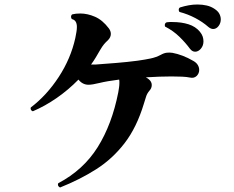

<svg xmlns="http://www.w3.org/2000/svg" viewBox="-20 -811 1040 854"><path d="M247 23Q234 16 239 4Q351 -55 414.5 -156.5Q478 -258 506 -400Q508 -412 509.5 -422Q511 -432 511 -441Q511 -446 511 -449.5Q511 -453 510 -457Q455 -450 422.5 -442Q390 -434 374 -434Q347 -434 329 -457Q284 -411 232 -375Q180 -339 126 -316Q120 -318 117.5 -323Q115 -328 117 -333Q188 -387 241.5 -469Q295 -551 315 -642Q318 -657 320 -669Q322 -681 322 -691Q322 -721 300 -726Q296 -730 296 -736Q296 -743 301 -747Q316 -751 337 -751Q369 -751 402.5 -736.5Q436 -722 464 -685Q473 -673 473 -660Q473 -645 460 -632Q450 -623 442.5 -614Q435 -605 425 -588Q416 -572 406 -555.5Q396 -539 385 -524H406Q448 -527 497 -531Q546 -535 592 -541Q627 -546 650.5 -551Q674 -556 695 -567Q709 -575 721.5 -576.5Q734 -578 747 -576Q769 -572 792.5 -563Q816 -554 840 -540Q854 -532 860 -521.5Q866 -511 866 -500Q866 -484 854.5 -473Q843 -462 825 -466Q811 -469 790 -470Q769 -471 743 -471Q718 -471 689 -470Q660 -469 629 -467L641 -459Q655 -448 655 -433Q655 -419 645 -408Q634 -395 630 -382Q626 -369 620 -350Q588 -244 534 -174Q480 -104 407.5 -58Q335 -12 247 23ZM825 -594Q806 -620 778.5 -647Q751 -674 714 -693Q713 -695 713 -699Q713 -709 722 -712Q729 -713 735 -713Q741 -713 747 -713Q787 -713 818.5 -703Q850 -693 869 -670Q878 -659 881.5 -648.5Q885 -638 885 -627Q885 -608 873.5 -594.5Q862 -581 848 -581Q835 -581 825 -594ZM907 -691Q882 -713 849 -730.5Q816 -748 778 -758Q775 -763 775 -767Q775 -775 781 -778Q800 -784 819.5 -787.5Q839 -791 858 -791Q880 -791 899.5 -786.5Q919 -782 935 -771Q950 -761 956 -749Q962 -737 962 -725Q962 -708 952 -695Q942 -682 928 -682Q918 -682 907 -691Z"/></svg>

Font: Zen Antique
Style: Regular
Weight: 400
Designer: Yoshimichi Ohira
Foundry: Positype
Version: Version 1.001